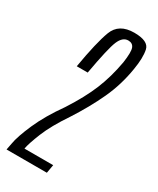

<svg xmlns="http://www.w3.org/2000/svg" viewBox="-209 -734 649 790"><g transform="rotate(30 115.0 -339.5)"><path d="M-32 0H159.5L166.5 -40H30Q34.5 -66 56.5 -120.5Q78.5 -175 127.5 -247.5Q177 -324 210.2 -395.8Q243.5 -467.5 256.5 -548.5Q266.5 -607 258.8 -643Q251 -679 183.5 -679Q111 -679 89.5 -622Q68 -565 47 -441H99Q121.5 -568 136.5 -603.5Q151.5 -639 178 -639Q199 -639 205.8 -621.2Q212.5 -603.5 205 -551Q191.5 -475 165.5 -411.8Q139.5 -348.5 90 -272Q37 -197.5 8.5 -132.5Q-20 -67.5 -26 -31Z"/></g></svg>

Font: Anybody ExtraCondensed Light
Style: Italic
Weight: 300
Width: 2
Italic angle: -10°
Version: Version 1.113;gftools[0.9.25]